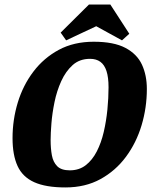

<svg xmlns="http://www.w3.org/2000/svg" viewBox="-20 -812 672 842"><path d="M267 10Q181 10 130 -13Q79 -36 57 -84Q35 -132 35 -206Q35 -287 58 -362.5Q81 -438 126.5 -498Q172 -558 238 -593.5Q304 -629 391 -629Q479 -629 530 -602Q581 -575 602.5 -528.5Q624 -482 624 -422Q624 -340 601 -263Q578 -186 532.5 -124.5Q487 -63 420.5 -26.5Q354 10 267 10ZM286 -65Q327 -65 356 -87.5Q385 -110 404.5 -148Q424 -186 435 -233.5Q446 -281 451 -331.5Q456 -382 456 -429Q456 -473 447 -500.5Q438 -528 420 -541Q402 -554 375 -554Q329 -554 298.5 -526.5Q268 -499 248.5 -456Q229 -413 219 -364Q209 -315 205.5 -271Q202 -227 202 -198Q202 -161 207.5 -131Q213 -101 231 -83Q249 -65 286 -65ZM270 -635 246 -669 370 -792H464L547 -664L515 -635L402 -697Z"/></svg>

Font: Manuale ExtraBold
Style: Italic
Weight: 800
Italic angle: -11°
Designer: Eduardo Tunni / Pablo Cosgaya
Foundry: Eduardo Tunni / Pablo Cosgaya
Version: Version 1.002